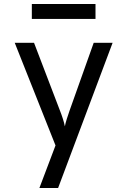

<svg xmlns="http://www.w3.org/2000/svg" viewBox="-20 -765 640 965"><path d="M178 180 259 -34 54 -550H151L281 -210Q289 -190 296 -168Q303 -146 306 -130Q309 -146 316 -168Q323 -190 330 -210L451 -550H546L272 180ZM140 -670V-745H460V-670Z"/></svg>

Font: JetBrains Mono NL
Style: Regular
Weight: 400
Monospace: yes
Designer: Philipp Nurullin, Konstantin Bulenkov
Foundry: JetBrains
Version: Version 2.305; ttfautohint (v1.8.4.7-5d5b)